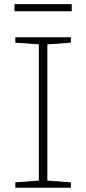

<svg xmlns="http://www.w3.org/2000/svg" viewBox="-20 -882 405 902"><path d="M313 -25.5V0H52V-25.5L162.5 -33.5V-673.5L52 -681.5V-707H313V-681.5L202.5 -673.5V-33.5ZM48 -829V-862.5H317V-829Z"/></svg>

Font: Newsreader 6pt ExtraLight
Style: Regular
Weight: 275
Designer: Hugues Gentile
Foundry: Production Type
Version: Version 1.003; ttfautohint (v1.8.3)